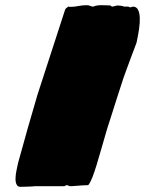

<svg xmlns="http://www.w3.org/2000/svg" viewBox="-20 -701 587 732"><path d="M385.3 -199.2Q375 -164.1 365.7 -131.3Q356.4 -98.6 348.1 -71.5Q339.8 -44.4 332 -24.4Q324.2 -4.4 316.4 4.9Q307.6 4.9 296.9 5.6Q286.1 6.3 276.4 7.1Q266.6 7.8 259.8 8.3Q252.9 8.8 252.4 8.8H249.5Q243.2 8.8 240.7 6.8Q238.3 4.9 234.4 4.9Q231.9 5.4 230 6.3Q225.6 8.3 225.6 8.8H112.3Q111.3 9.3 103.8 9.8Q96.2 10.3 86.9 10.5Q77.6 10.7 69.1 11Q60.5 11.2 57.6 11.2Q49.3 11.2 45.2 5.6Q41 0 39.8 -8.8Q38.6 -17.6 39.6 -28.3Q40.5 -39.1 42.5 -49.3Q44.4 -59.6 46.4 -68.1Q48.3 -76.7 49.3 -81.1Q66.4 -143.6 85.2 -210Q104 -276.4 122.6 -338.9L228.5 -665Q228.5 -666 230.2 -667.7Q231.9 -669.4 233.9 -670.9Q235.8 -672.4 237.5 -673.6Q239.3 -674.8 239.3 -675.8Q242.7 -675.8 243.7 -675.3Q244.6 -674.8 247.6 -674.8Q262.7 -674.8 278.6 -678Q294.4 -681.2 311.5 -681.2Q318.4 -681.2 324 -678.5Q329.6 -675.8 336.4 -675.8Q340.8 -678.7 349.1 -679.9Q357.4 -681.2 366.7 -681.2Q376 -681.2 385.3 -680.7Q394.5 -680.2 401.4 -680.2Q401.4 -679.2 404.1 -677.5Q406.7 -675.8 408.2 -675.8Q409.2 -675.8 412.1 -676.5Q415 -677.2 418.2 -678Q421.4 -678.7 424.1 -679.4Q426.8 -680.2 427.2 -680.2Q432.6 -680.2 441.4 -679Q450.2 -677.7 452.6 -675.8H470.2Q469.7 -675.3 470.9 -674.8Q472.2 -674.3 473.6 -673.8L477.5 -672.9L486.3 -675.8Q500 -675.8 506.1 -664.1Q512.2 -652.3 512.9 -633.1Q513.7 -613.8 510 -589.1Q506.3 -564.5 500.5 -538.1L474.1 -467.8Q469.2 -454.6 464.6 -441.9Q460 -429.2 456.3 -419.2Q452.6 -409.2 450.4 -402.8Q448.2 -396.5 448.2 -396Q448.2 -395.5 443.4 -381.1Q438.5 -366.7 431.6 -345Q424.8 -323.2 416.7 -298.3Q408.7 -273.4 401.9 -251.7Q395 -230 390.1 -215.1Q385.3 -200.2 385.3 -199.2Z"/></svg>

Font: Sigmar One
Style: Regular
Weight: 400
Version: Version 1.000